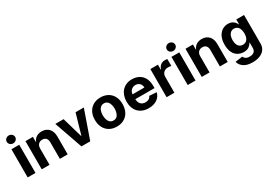

<svg xmlns="http://www.w3.org/2000/svg" viewBox="36 -1887 4554 3221"><g transform="rotate(-30 2313.5 -276.5)"><path d="M60.4 0V-545.5H211.6V0ZM54.7 -692.5Q54.7 -709.2 61.4 -723.2Q68.2 -737.2 79.5 -747.3Q90.9 -757.5 105.6 -763.1Q120.4 -768.8 136.4 -768.8Q152.3 -768.8 167.3 -763.1Q182.2 -757.5 193.5 -747.3Q204.9 -737.2 211.6 -723.2Q218.4 -709.2 218.4 -692.5Q218.4 -675.8 211.6 -661.8Q204.9 -647.7 193.4 -637.4Q181.8 -627.1 167.1 -621.4Q152.3 -615.8 136.4 -615.8Q120.4 -615.8 105.6 -621.6Q90.9 -627.5 79.5 -637.6Q68.2 -647.7 61.4 -661.9Q54.7 -676.1 54.7 -692.5Z M332.4 -545.5H476.6V-449.2H483Q492.2 -473 507.6 -492.2Q523.1 -511.4 543.9 -524.7Q564.6 -538 590.7 -545.3Q616.8 -552.6 647 -552.6Q693.5 -552.6 728.7 -536.9Q763.8 -521.3 787.5 -494Q811.1 -466.6 823.2 -429Q835.2 -391.3 835.2 -347.3V0H683.9V-320.3Q683.9 -371.4 658.9 -399.1Q633.9 -426.8 587 -426.8Q564.3 -426.8 545.3 -419.4Q526.3 -411.9 512.6 -397.5Q498.9 -383.2 491.3 -362.6Q483.7 -342 483.7 -315.3V0H332.4Z M910.9 -545.5H1070.7L1183.9 -155.2H1189.6L1302.6 -545.5H1462.7L1272 0H1101.6Z M1786.6 -552.6Q1848.4 -552.6 1898.1 -532.1Q1947.8 -511.7 1982.8 -474.8Q2017.8 -437.9 2036.4 -385.8Q2055 -333.8 2055 -270.6Q2055 -209.9 2037.1 -158.4Q2019.2 -106.9 1984.9 -69.2Q1950.6 -31.6 1900.7 -10.5Q1850.9 10.7 1786.6 10.7Q1724.4 10.7 1674.7 -9.8Q1625 -30.2 1590.2 -67.3Q1555.4 -104.4 1536.8 -156.2Q1518.1 -208.1 1518.1 -270.6Q1518.1 -333.8 1536.8 -385.8Q1555.4 -437.9 1590.4 -474.8Q1625.4 -511.7 1675.1 -532.1Q1724.8 -552.6 1786.6 -552.6ZM1671.9 -271.7Q1671.9 -253.2 1674.2 -233.7Q1676.5 -214.1 1681.8 -195.8Q1687.1 -177.6 1696 -161.2Q1704.9 -144.9 1717.7 -132.8Q1730.5 -120.7 1747.7 -113.6Q1764.9 -106.5 1787.3 -106.5Q1809.7 -106.5 1826.7 -113.6Q1843.8 -120.7 1856.4 -133Q1869 -145.2 1877.5 -161.6Q1886 -177.9 1891.3 -196.4Q1896.7 -214.8 1899 -234.2Q1901.3 -253.6 1901.3 -271.7Q1901.3 -290.1 1899 -309.5Q1896.7 -328.8 1891.5 -347.1Q1886.4 -365.4 1877.7 -381.7Q1869 -398.1 1856.4 -410.5Q1843.8 -422.9 1826.7 -430Q1809.7 -437.1 1787.3 -437.1Q1753.9 -437.1 1731.5 -421.7Q1709.2 -406.2 1696 -382.1Q1682.9 -358 1677.4 -328.7Q1671.9 -299.4 1671.9 -271.7Z M2131.7 -270.2Q2131.7 -329.9 2149.1 -381.4Q2166.5 -432.9 2200.3 -471.1Q2234 -509.2 2283.4 -530.9Q2332.7 -552.6 2396.3 -552.6Q2468.4 -552.6 2526.6 -522Q2555.8 -506.7 2579 -483.8Q2602.3 -460.9 2618.6 -430Q2634.9 -399.1 2643.8 -360.6Q2652.7 -322.1 2652.7 -275.6V-234H2281.2V-233.7Q2281.2 -204.5 2289.2 -180.4Q2297.2 -156.2 2313 -138.8Q2328.8 -121.4 2351.9 -111.9Q2375 -102.3 2404.8 -102.3Q2443.5 -102.3 2470.9 -118.3Q2498.2 -134.2 2509.6 -165.5L2649.5 -156.2Q2633.5 -80.3 2568.5 -34.8Q2502.8 10.7 2402.3 10.7Q2339.5 10.7 2289.4 -9.1Q2239.3 -28.8 2204.2 -65.2Q2169 -101.6 2150.4 -153.6Q2131.7 -205.6 2131.7 -270.2ZM2281.2 -327.8H2510.3Q2509.9 -352.3 2501.8 -372.9Q2493.6 -393.5 2479 -408.2Q2464.5 -422.9 2444.1 -431.3Q2423.7 -439.6 2398.8 -439.6Q2374.3 -439.6 2353.3 -431.3Q2332.4 -422.9 2316.9 -408Q2301.5 -393.1 2292.1 -372.7Q2282.7 -352.3 2281.2 -327.8Z M2751.4 0V-545.5H2898.1V-450.3H2903.8Q2911.2 -475.9 2924 -495Q2936.8 -514.2 2953.8 -527.2Q2970.9 -540.1 2991.5 -546.7Q3012.1 -553.3 3034.8 -553.3Q3060 -553.3 3082.4 -547.9V-413.7Q3077.1 -415.5 3069.4 -416.9Q3061.8 -418.3 3053.1 -419.4Q3044.4 -420.5 3035.3 -421.2Q3026.3 -421.9 3018.5 -421.9Q2993.6 -421.9 2972.3 -413.7Q2951 -405.5 2935.5 -390.6Q2920.1 -375.7 2911.4 -354.9Q2902.7 -334.2 2902.7 -308.6V0Z M3160.2 0V-545.5H3311.4V0ZM3154.5 -692.5Q3154.5 -709.2 3161.2 -723.2Q3168 -737.2 3179.3 -747.3Q3190.7 -757.5 3205.4 -763.1Q3220.2 -768.8 3236.2 -768.8Q3252.1 -768.8 3267 -763.1Q3282 -757.5 3293.3 -747.3Q3304.7 -737.2 3311.4 -723.2Q3318.2 -709.2 3318.2 -692.5Q3318.2 -675.8 3311.4 -661.8Q3304.7 -647.7 3293.1 -637.4Q3281.6 -627.1 3266.9 -621.4Q3252.1 -615.8 3236.2 -615.8Q3220.2 -615.8 3205.4 -621.6Q3190.7 -627.5 3179.3 -637.6Q3168 -647.7 3161.2 -661.9Q3154.5 -676.1 3154.5 -692.5Z M3432.2 -545.5H3576.3V-449.2H3582.7Q3592 -473 3607.4 -492.2Q3622.9 -511.4 3643.6 -524.7Q3664.4 -538 3690.5 -545.3Q3716.6 -552.6 3746.8 -552.6Q3793.3 -552.6 3828.5 -536.9Q3863.6 -521.3 3887.3 -494Q3910.9 -466.6 3922.9 -429Q3935 -391.3 3935 -347.3V0H3783.7V-320.3Q3783.7 -371.4 3758.7 -399.1Q3733.7 -426.8 3686.8 -426.8Q3664.1 -426.8 3645.1 -419.4Q3626.1 -411.9 3612.4 -397.5Q3598.7 -383.2 3591.1 -362.6Q3583.5 -342 3583.5 -315.3V0H3432.2Z M4064.3 -428.6Q4079.5 -459.5 4100 -482.8Q4120.4 -506 4144.9 -521.5Q4169.4 -536.9 4197.1 -544.7Q4224.8 -552.6 4254.6 -552.6Q4301.1 -552.6 4331.3 -537.3Q4362.6 -521.3 4381.6 -498.9Q4400.6 -476.6 4410.5 -453.8H4416.2V-545.5H4566.4V5.3Q4566.4 57.5 4546.7 96.9Q4527 136.4 4491.5 162.8Q4456 189.3 4407 202.6Q4358 215.9 4299.7 215.9Q4189.3 215.9 4126.8 172.2Q4063.9 128.2 4050.4 63.9L4190.3 45.1Q4199.6 69.2 4226.6 88.8Q4252.5 107.2 4303.3 107.2Q4352.6 107.2 4384.9 83.5Q4416.9 59.7 4416.9 3.2V-96.6H4410.5Q4395.6 -63.2 4358 -35.5Q4320.3 -7.8 4255 -7.8Q4193.5 -7.8 4143.5 -36.6Q4118.3 -51.1 4098 -73Q4077.8 -94.8 4063.4 -124.3Q4049 -153.8 4041.4 -191.1Q4033.7 -228.3 4033.7 -273.8Q4033.7 -366.5 4064.3 -428.6ZM4188.2 -274.5Q4188.2 -239.3 4195.7 -210.9Q4203.1 -182.5 4217.7 -162.6Q4232.2 -142.8 4253.7 -132.1Q4275.2 -121.4 4302.9 -121.4Q4330.3 -121.4 4351.6 -131.7Q4372.9 -142 4387.6 -161.8Q4402.3 -181.5 4410 -209.9Q4417.6 -238.3 4417.6 -274.5Q4417.6 -302.2 4412.1 -330.3Q4406.6 -358.3 4393.3 -381Q4380 -403.8 4358 -418Q4335.9 -432.2 4302.9 -432.2Q4270.2 -432.2 4248.2 -417.8Q4226.2 -403.4 4212.9 -380.9Q4199.6 -358.3 4193.9 -330.3Q4188.2 -302.2 4188.2 -274.5Z"/></g></svg>

Font: Inter P
Style: Bold
Weight: 700
Designer: Rasmus Andersson
Foundry: rsms
Version: Version 3.018;git-588b23468